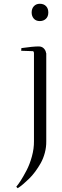

<svg xmlns="http://www.w3.org/2000/svg" viewBox="-20 -745 325 1013"><path d="M73.2 248 65.9 240.2Q75.7 229 89.1 208.3Q102.5 187.5 119.6 155Q136.7 122.6 148.2 80.8Q159.7 39.1 159.2 0V-466.8Q157.7 -475.1 152.8 -475.1L91.8 -477.1L92.8 -491.2Q154.3 -500 184.1 -500Q201.2 -500 211.4 -489.3Q221.7 -478.5 223.1 -464.8H224.1V0Q224.6 30.8 216.6 61Q208.5 91.3 195.1 115.2Q181.6 139.2 165.5 160.9Q149.4 182.6 133.3 198Q117.2 213.4 103.8 225.1Q90.3 236.8 82 242.2ZM147 -679.2Q147 -699.7 158.9 -712.4Q170.9 -725.1 189.9 -725.1Q210.9 -725.1 222.9 -712.6Q234.9 -700.2 234.9 -679.2Q234.9 -657.7 222.2 -645.8Q209.5 -633.8 189.9 -633.8Q169.9 -633.8 158.4 -646.7Q147 -659.7 147 -679.2Z"/></svg>

Font: Antic Didone
Style: Regular
Weight: 400
Designer: Santiago Orozco
Foundry: Santiago Orozco
Version: Version 2.000